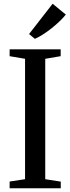

<svg xmlns="http://www.w3.org/2000/svg" viewBox="-20 -1007 376 1027"><path d="M114 -48.5V-692.5L31.5 -706.5V-743H304.5V-706.5L222 -692.5V-48.5L305 -35.5V0H31.5V-36ZM166 -799.5 135.5 -825 261.5 -987 332 -929Q319 -912.5 299.2 -893.5Q279.5 -874.5 256.5 -856.2Q233.5 -838 210.2 -823Q187 -808 167 -799.5Z"/></svg>

Font: Merriweather 72pt
Style: Regular
Weight: 400
Version: Version 2.100